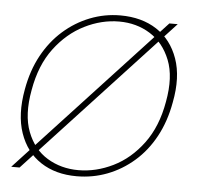

<svg xmlns="http://www.w3.org/2000/svg" viewBox="-44 -561 646 618"><g transform="rotate(5 279.5 -252.0)"><path d="M13 0 480 -504H507L40 0ZM225 12Q157 12 109 -19.5Q61 -51 40.5 -110.5Q20 -170 35 -252Q46 -314 72.5 -362.5Q99 -411 137.5 -445Q176 -479 223 -497.5Q270 -516 321 -516Q390 -516 438.5 -484.5Q487 -453 508 -393.5Q529 -334 513 -252Q502 -190 475.5 -141Q449 -92 410 -58Q371 -24 324 -6Q277 12 225 12ZM229 -8Q286 -8 341 -35Q396 -62 436.5 -116.5Q477 -171 491 -252Q506 -333 484.5 -387Q463 -441 419 -468.5Q375 -496 319 -496Q262 -496 207 -468.5Q152 -441 111.5 -387Q71 -333 57 -252Q42 -171 63 -116.5Q84 -62 128.5 -35Q173 -8 229 -8Z"/></g></svg>

Font: DM Sans Thin
Style: Italic
Weight: 250
Italic angle: -10°
Designer: Colophon Foundry, Jonny Pinhorn
Foundry: Colophon Foundry
Version: Version 4.004;gftools[0.9.30]